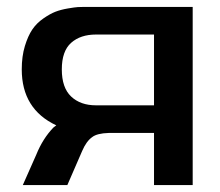

<svg xmlns="http://www.w3.org/2000/svg" viewBox="-20 -539 638 556"><path d="M225 -519H538V-3H426V-154H295Q261 -153 247 -142Q230 -130 218 -102L175 -3H46L85 -91Q104 -138 135 -170Q138 -172 143 -176Q43 -223 43 -338Q43 -376 52 -405.5Q61 -435 73.5 -453.5Q86 -472 105.5 -485.5Q125 -499 140.5 -505Q156 -511 176.5 -514.5Q197 -518 205.5 -518.5Q214 -519 225 -519ZM426 -234V-439H258Q213 -439 186 -415Q159 -391 159 -338Q159 -285 186 -259.5Q213 -234 258 -234Z"/></svg>

Font: Kanit Cyrillic
Style: Regular
Weight: 400
Designer: Katatrad Team, Sasha Pavljenko
Foundry: CadsonDemak, Pavljenko + Design
Version: Version 1.002;Fontself Maker 3.5.7